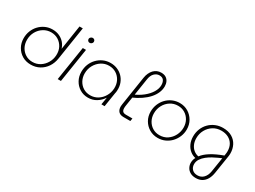

<svg xmlns="http://www.w3.org/2000/svg" viewBox="-53 -1504 3301 2482"><g transform="rotate(30 1597.5 -263.0)"><path d="M307 13Q234 13 178.5 -20.5Q123 -54 91 -111Q59 -168 59 -239Q59 -299 80 -350.5Q101 -402 138 -440.5Q175 -479 224 -501Q273 -523 330 -523Q385 -523 430 -503Q475 -483 506 -448Q537 -413 552 -366H553L609 -730H658L581 -236Q570 -163 532.5 -107Q495 -51 437 -19Q379 13 307 13ZM309 -28Q371 -28 420.5 -59Q470 -90 501 -142.5Q532 -195 535 -258Q538 -324 511.5 -374Q485 -424 438 -453Q391 -482 332 -482Q271 -482 219.5 -450Q168 -418 137.5 -363.5Q107 -309 107 -241Q107 -181 133 -133Q159 -85 205 -56.5Q251 -28 309 -28Z M705 0 785 -510H833L753 0ZM828 -612Q812 -612 801.5 -622.5Q791 -633 791 -649Q791 -659 796.5 -667.5Q802 -676 812 -682Q822 -688 833 -688Q848 -688 858.5 -678Q869 -668 869 -653Q869 -640 862.5 -631Q856 -622 846.5 -617Q837 -612 828 -612Z M1161 13Q1093 13 1039 -20Q985 -53 953.5 -109.5Q922 -166 922 -235Q922 -297 943 -349Q964 -401 1002 -440Q1040 -479 1089.5 -501Q1139 -523 1197 -523Q1250 -523 1296 -504Q1342 -485 1376.5 -450Q1411 -415 1429.5 -366.5Q1448 -318 1445 -259Q1445 -246 1443 -233.5Q1441 -221 1438 -209L1405 0H1357L1375 -108H1374Q1338 -53 1283.5 -20Q1229 13 1161 13ZM1171 -28Q1233 -28 1282.5 -59Q1332 -90 1363 -142.5Q1394 -195 1398 -259Q1401 -323 1375 -373.5Q1349 -424 1302.5 -453Q1256 -482 1196 -482Q1134 -482 1083 -449.5Q1032 -417 1001 -362Q970 -307 970 -238Q970 -179 996.5 -131Q1023 -83 1068 -55.5Q1113 -28 1171 -28Z M1686 0Q1637 0 1612 -26.5Q1587 -53 1587 -101Q1587 -110 1588.5 -120Q1590 -130 1591 -140L1657 -568Q1663 -608 1678 -640.5Q1693 -673 1714.5 -695.5Q1736 -718 1764 -730Q1792 -742 1825 -742Q1868 -742 1895.5 -724.5Q1923 -707 1937 -677Q1951 -647 1951 -610Q1951 -561 1931 -513.5Q1911 -466 1872 -422Q1833 -378 1776 -339Q1719 -300 1647 -269L1645 -314Q1722 -346 1780.5 -393Q1839 -440 1872 -494.5Q1905 -549 1905 -601Q1905 -646 1885.5 -673Q1866 -700 1821 -700Q1780 -700 1747 -667.5Q1714 -635 1705 -569L1640 -149Q1638 -137 1637 -126.5Q1636 -116 1636 -106Q1636 -74 1650.5 -58Q1665 -42 1700 -42H1796L1789 0Z M2201 13Q2132 13 2076 -20.5Q2020 -54 1987.5 -110.5Q1955 -167 1955 -237Q1955 -296 1976 -348Q1997 -400 2034.5 -439Q2072 -478 2122 -500Q2172 -522 2229 -522Q2299 -522 2354.5 -488.5Q2410 -455 2443 -398Q2476 -341 2476 -269Q2476 -213 2455 -162Q2434 -111 2397.5 -72Q2361 -33 2311 -10Q2261 13 2201 13ZM2203 -29Q2271 -29 2321 -63Q2371 -97 2399.5 -152Q2428 -207 2428 -269Q2428 -329 2401.5 -377Q2375 -425 2329.5 -452.5Q2284 -480 2227 -480Q2164 -480 2113 -447.5Q2062 -415 2032.5 -360.5Q2003 -306 2003 -240Q2003 -181 2029 -133Q2055 -85 2100.5 -57Q2146 -29 2203 -29Z M2888 216Q2838 216 2803.5 196Q2769 176 2752 143Q2735 110 2735 75Q2735 54 2740.5 32Q2746 10 2756 -6Q2712 -15 2674 -45.5Q2636 -76 2613.5 -125Q2591 -174 2591 -235Q2591 -296 2612.5 -349Q2634 -402 2673 -441Q2712 -480 2763.5 -501.5Q2815 -523 2874 -523Q2954 -523 3009 -490.5Q3064 -458 3091.5 -403.5Q3119 -349 3119 -284Q3119 -273 3118 -260.5Q3117 -248 3115 -235L3073 31Q3064 89 3040 130.5Q3016 172 2978 194Q2940 216 2888 216ZM2889 175Q2944 175 2979.5 137.5Q3015 100 3025 38L3059 -178Q3043 -171 3010.5 -156.5Q2978 -142 2938.5 -120.5Q2899 -99 2863 -70.5Q2827 -42 2804 -7Q2781 28 2781 70Q2781 115 2809.5 145Q2838 175 2889 175ZM2779 -44Q2814 -92 2885 -137Q2956 -182 3066 -222L3069 -243Q3071 -255 3072 -266Q3073 -277 3073 -288Q3073 -348 3048 -391Q3023 -434 2978 -457.5Q2933 -481 2873 -481Q2805 -481 2752 -447.5Q2699 -414 2668.5 -358.5Q2638 -303 2638 -236Q2638 -184 2656.5 -143Q2675 -102 2707 -76.5Q2739 -51 2779 -44Z"/></g></svg>

Font: MuseoModerno ExtraLight
Style: Italic
Weight: 250
Italic angle: -9°
Designer: Pablo Cosgaya, Héctor Gatti, Marcela Romero, and the Authors of The MuseoModerno Project.
Foundry: Omnibus-Type Team
Version: Version 1.003